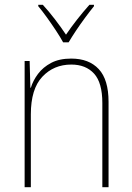

<svg xmlns="http://www.w3.org/2000/svg" viewBox="-20 -783 553 803"><path d="M278 -538Q352 -538 393 -494Q434 -450 434 -357V0H408V-352Q408 -437 373.5 -475Q339 -513 278 -513Q205 -513 157 -462Q109 -411 109 -305V0H83V-528H104L107 -416H109Q118 -446 139 -474Q160 -502 194 -520Q228 -538 278 -538ZM244 -606Q232 -628 213.5 -656Q195 -684 175.5 -711Q156 -738 140 -757V-763H159Q184 -736 210 -702Q236 -668 256 -638Q299 -701 354 -763H373V-757Q356 -736 336 -709Q316 -682 298 -655Q280 -628 267 -606Z"/></svg>

Font: Noto Sans Khmer UI SemiCondensed Thin
Style: Regular
Weight: 100
Width: 4
Designer: Danh Hong and the Monotype Design Team
Foundry: Monotype Imaging Inc.
Version: Version 2.002; ttfautohint (v1.8.4.7-5d5b)